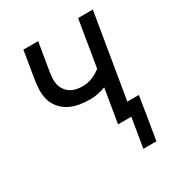

<svg xmlns="http://www.w3.org/2000/svg" viewBox="-163 -627 826 891"><g transform="rotate(-30 250.0 -181.5)"><path d="M346 157 372 0H301L331 -181Q310 -173 289.5 -169Q269 -165 248 -165Q218 -165 189.5 -170Q161 -175 136.5 -188Q112 -201 94.5 -222.5Q77 -244 70 -271Q63 -298 65 -328Q67 -358 72 -387L94 -520H173L149 -376Q146 -358 144.5 -340Q143 -322 146.5 -305.5Q150 -289 159.5 -275Q169 -261 182.5 -252Q196 -243 213 -239Q230 -235 248 -235Q274 -235 299.5 -245Q325 -255 346 -272L387 -520H466L391 -70H453L416 157Z"/></g></svg>

Font: Iosevka Term Curly
Style: Italic
Weight: 400
Italic angle: -9°
Designer: Belleve Invis
Foundry: Belleve Invis
Version: Version 32.3.0